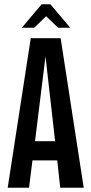

<svg xmlns="http://www.w3.org/2000/svg" viewBox="-20 -879 428 899"><path d="M372 0H262L248 -128H132L116 0H16L124 -700H264ZM238 -218 193 -615 144 -218ZM175 -859H216L309 -749H252L196 -803L140 -749H82Z"/></svg>

Font: Piscolabis
Style: Regular
Weight: 400
Designer: Ariel Martín Pérez
Foundry: Tunera Type Foundry
Version: Version 1.000